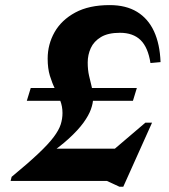

<svg xmlns="http://www.w3.org/2000/svg" viewBox="-20 -703 655 746"><path d="M511.7 -361 496.5 -311.4H84.2L99.4 -361ZM177 -125.3H494.9L372.9 -79.8L544.9 -226.4H570.8L459 22.5H444L395.6 0H21.2L25.2 -15.9Q89.9 -69.2 129.2 -106.5Q168.6 -143.7 188.8 -170.8Q209 -197.8 215.9 -219.6Q222.8 -241.4 222.8 -263.9Q222.8 -289.6 214.1 -311.8Q205.5 -334 194 -357.1Q182.5 -380.3 173.8 -408.7Q165.2 -437.1 165.2 -475.2Q165.2 -530.6 192 -578Q218.9 -625.3 272.4 -654.3Q325.9 -683.2 406.1 -683.2Q469.5 -683.2 512.5 -657Q555.5 -630.7 578.4 -581.3Q601.2 -531.8 603.8 -461.7L564.6 -458.1Q555.2 -518.9 526.2 -547.3Q497.1 -575.6 446 -575.6Q400 -575.6 372.4 -559.1Q344.8 -542.5 332.8 -516.3Q320.8 -490 320.8 -460.4Q320.8 -431.1 326.1 -408.5Q331.4 -385.9 336.5 -365Q341.6 -344.1 341.6 -319.4Q341.6 -302 333.3 -278.5Q325 -255 304.4 -226.4Q283.7 -197.8 247.6 -164.7Q211.6 -131.5 156.1 -94.3Z"/></svg>

Font: Newsreader Text
Style: Italic
Weight: 400
Italic angle: -17°
Designer: Hugues Gentile
Foundry: Production Type
Version: Version 1.001